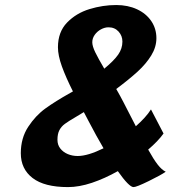

<svg xmlns="http://www.w3.org/2000/svg" viewBox="-20 -743 733 775"><path d="M578.1 -139.2Q600.1 -99.6 616.5 -78.6Q632.8 -57.6 648.9 -49.8Q630.4 -36.6 580.6 -12.2Q530.8 12.2 519 12.2Q501 12.2 455.6 -52.2Q402.8 -22.5 351.1 -5.1Q299.3 12.2 254.4 12.2Q159.2 12.2 111.6 -24.4Q64 -61 64 -124.5Q64 -185.5 93.8 -231Q123.5 -276.4 163.3 -305.2Q203.1 -334 263.2 -367.7L274.4 -374Q245.6 -431.2 229.7 -475.3Q213.9 -519.5 213.9 -552.2Q213.9 -613.8 250.7 -651.9Q287.6 -689.9 341.3 -706.3Q395 -722.7 449.2 -722.7Q496.1 -722.7 533 -705.6Q569.8 -688.5 590.6 -658Q611.3 -627.4 611.3 -588.9Q611.3 -553.2 590.6 -519.3Q569.8 -485.4 535.6 -454.1Q501.5 -422.9 449.2 -383.8Q466.3 -354 478 -331.1L528.3 -233.4Q569.3 -269.5 589.4 -301.3L640.1 -204.1Q618.2 -173.3 578.1 -139.2ZM293.5 -113.3Q334.5 -113.3 397.9 -144.5Q368.7 -194.3 337.9 -253.4L318.4 -290.5L286.1 -271Q255.9 -253.4 241.7 -242.9Q227.5 -232.4 219.7 -217.5Q211.9 -202.6 211.9 -178.7Q211.9 -158.2 223.4 -143.6Q234.9 -128.9 253.4 -121.1Q272 -113.3 293.5 -113.3ZM400.9 -465.8Q439.9 -498 457 -522.5Q474.1 -546.9 474.1 -575.2Q474.1 -598.6 458.5 -615.7Q442.9 -632.8 418 -632.8Q402.8 -632.8 387.5 -624.5Q372.1 -616.2 362.3 -602.3Q352.5 -588.4 352.5 -572.3Q352.5 -556.6 364.7 -531.5Q377 -506.3 400.9 -465.8Z"/></svg>

Font: Lesson One Extra
Style: Italic
Weight: 800
Italic angle: -14°
Designer: But Ko, Victor Gaultney, Annie Olsen, Julie Remington, Don Collingsworth, Eric Hays, Becca Hirsbrunner
Version: Version 1.100